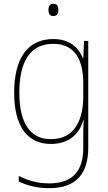

<svg xmlns="http://www.w3.org/2000/svg" viewBox="-20 -742 564 1003"><path d="M258 -722C238 -722 233 -706 233 -690C233 -673 239 -658 258 -658C279 -658 285 -672 285 -690C285 -706 281 -722 258 -722ZM258 -538C120 -538 54 -431 54 -258C54 -79 125 10 246 10C335 10 394 -37 415 -115H417C415 -75 415 -51 415 -15V29C415 148 363 216 237 216C173 216 121 199 78 177V206C120 226 170 241 237 241C383 241 441 160 441 29V-528H419L415 -438H413C390 -493 346 -538 258 -538ZM258 -513C376 -513 415 -422 415 -307V-237C415 -132 380 -15 246 -15C139 -15 81 -97 81 -258C81 -415 134 -513 258 -513Z"/></svg>

Font: Noto Sans Thai Looped SemiCondensed Thin
Style: Regular
Weight: 100
Width: 4
Designer: Sasikarn Vongin, Ben Mitchell
Foundry: The Fontpad Ltd
Version: Version 1.001